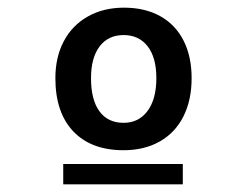

<svg xmlns="http://www.w3.org/2000/svg" viewBox="-20 -788 640 501"><path d="M124.5 -584Q124.5 -639 146.5 -680.5Q168.5 -722 209.2 -745Q250 -768 303.5 -768Q358 -768 397.8 -746Q437.5 -724 458.8 -682.5Q480 -641 480 -584Q480 -526.5 458.5 -484Q437 -441.5 396.8 -418.8Q356.5 -396 302.5 -396Q218 -396 171.2 -445.2Q124.5 -494.5 124.5 -584ZM388 -584Q388 -638 365.2 -667.2Q342.5 -696.5 302.5 -696.5Q262.5 -696.5 240 -667Q217.5 -637.5 217.5 -584Q217.5 -527.5 239.5 -497.5Q261.5 -467.5 302.5 -467.5Q342 -467.5 365 -498.5Q388 -529.5 388 -584ZM145 -307V-360H457V-307Z"/></svg>

Font: JuliaMono Latin
Style: Bold
Weight: 700
Monospace: yes
Designer: cormullion
Foundry: corm
Version: Version 0.038; ttfautohint (v1.8)